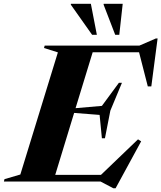

<svg xmlns="http://www.w3.org/2000/svg" viewBox="-70 -955 848 1010"><path d="M526.5 35.5 459 0H-49.5L-46.5 -12.5L37 -37L234.5 -679.5L161.5 -702.5L165 -715H663L749.5 -752.5H759L726 -500.5H707.5L661.5 -680H417.5L327.5 -386L466 -398L555.5 -519.5H571.5L510.5 -373L482 -227.5H466L454 -350.5L320 -361L220.5 -35H461L656 -222L672.5 -211.5L538 35.5ZM439.5 -772H414.5L302.5 -930.5L303 -935H408ZM557.5 -772H536L475 -930.5L475.5 -935H575.5Z"/></svg>

Font: Newsreader Display
Style: Bold Italic
Weight: 700
Italic angle: -17°
Designer: Hugues Gentile
Foundry: Production Type
Version: Version 1.001